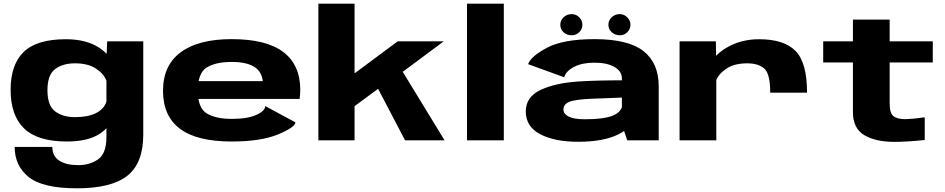

<svg xmlns="http://www.w3.org/2000/svg" viewBox="-20 -760 5117 1040"><path d="M397 260Q211 260 135.2 198.8Q59.5 137.5 59.5 36H263.5Q263.5 86.5 301.5 110.5Q339.5 134.5 403.5 134.5Q467 134.5 511.8 102.8Q556.5 71 556.5 -18V-442L560.5 -536H756V-30.5Q756 123.5 670 191.8Q584 260 397 260ZM342.5 6.5Q183 6.5 110.2 -64.5Q37.5 -135.5 37.5 -273Q37.5 -410 108.5 -478.8Q179.5 -547.5 336.5 -547.5Q447.5 -547.5 517.8 -501.2Q588 -455 597.5 -389.5L556.5 -322.5Q543 -360 499.8 -388.5Q456.5 -417 386 -417Q320.5 -417 278.8 -386Q237 -355 237 -271.5Q237 -187.5 278.8 -156.5Q320.5 -125.5 386 -125.5Q456 -125.5 499.5 -147Q543 -168.5 556.5 -209.5L597.5 -151.5Q586.5 -79.5 522 -36.5Q457.5 6.5 342.5 6.5Z M1580 -97.5Q1580 -71.5 1487.2 -32.5Q1394.5 6.5 1235 6.5Q1046.5 6.5 954.8 -62.5Q863 -131.5 863 -268.5Q863 -406 959 -477Q1055 -548 1235 -548Q1422 -548 1514.2 -478.5Q1606.5 -409 1606.5 -272.5Q1605.5 -243.5 1603 -224H1033.5V-320.5H1415L1404.5 -301.5Q1404.5 -365.5 1361.8 -395Q1319 -424.5 1235.5 -424.5Q1149 -424.5 1100.2 -394.8Q1051.5 -365 1051.5 -268.5Q1051.5 -175 1100.2 -145.5Q1149 -116 1235.5 -116Q1321 -116 1368.8 -137.8Q1416.5 -159.5 1416.5 -185.5L1580 -97.5Z M2174 0 2028 -279 1900.5 -185V0H1704.5V-740H1900.5V-362.5L2134 -536H2383.5L2161.5 -371L2388 0Z M2709 0H2509.5V-740H2709Z M3348.5 -86V-336.5Q3348.5 -373.5 3308.8 -397Q3269 -420.5 3199.5 -420.5Q3134 -420.5 3090 -398Q3046 -375.5 3036 -341.5L2840.5 -412.5Q2856 -455.5 2943.8 -501.8Q3031.5 -548 3200.5 -548Q3383.5 -548 3465.8 -483Q3548 -418 3548 -292.5V0H3377.5ZM3424.5 -152.5Q3413 -73.5 3330.8 -32.8Q3248.5 8 3112.5 8Q2984.5 8 2906.2 -33Q2828 -74 2828 -156Q2828 -235 2908 -272.8Q2988 -310.5 3112 -318.5Q3206 -325 3361 -325V-232Q3254 -228 3182 -225Q3093.5 -221 3062.8 -208Q3032 -195 3032 -167Q3032 -143 3060.2 -128.5Q3088.5 -114 3147.5 -114Q3253 -114 3302 -134.8Q3351 -155.5 3355.5 -206.5ZM3015 -626Q3015 -649.5 3032.8 -666.5Q3050.5 -683.5 3077 -683.5Q3100.5 -683.5 3117.5 -666.5Q3134.5 -649.5 3134.5 -626Q3134.5 -602 3117.5 -585.5Q3100.5 -569 3077 -569Q3050 -569 3032.5 -585.2Q3015 -601.5 3015 -626ZM3275.5 -626Q3275.5 -641.5 3283.8 -654.8Q3292 -668 3306.2 -675.8Q3320.5 -683.5 3337.5 -683.5Q3352.5 -683.5 3365.8 -675.5Q3379 -667.5 3387 -654.2Q3395 -641 3395 -626Q3395 -602 3378 -585.5Q3361 -569 3337.5 -569Q3311.5 -569 3293.5 -585.5Q3275.5 -602 3275.5 -626Z M4152 -258Q4152 -362 4119 -389.5Q4086 -417 4027.5 -417Q3958.5 -417 3915.2 -388.5Q3872 -360 3858.5 -322.5L3824 -389.5Q3835 -453.5 3913.5 -500.5Q3992 -547.5 4092 -547.5Q4226.5 -547.5 4289 -484.2Q4351.5 -421 4351.5 -258H4152ZM3661 -536H3857.5L3860 -405.5V0H3661Z M4825 8.5Q4723 8.5 4661.5 -28Q4600 -64.5 4600 -153V-421.5H4439V-536H4600V-654H4799V-536H5032.5V-421.5H4799V-199Q4799 -147.5 4819.2 -131Q4839.5 -114.5 4885.5 -114.5Q4925.5 -115.5 4989 -124.5V-1.5Q4889.5 8.5 4825 8.5Z"/></svg>

Font: Anybody Wide
Style: Bold
Weight: 700
Width: 7
Designer: Tyler Finck
Foundry: Etcetera Type Company
Version: Version 1.000; ttfautohint (v1.8)